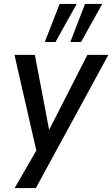

<svg xmlns="http://www.w3.org/2000/svg" viewBox="-20 -769 567 969"><path d="M54 180 173 -26 170 20 53 -492H156L232 -92H217L421 -492H527L161 180ZM335 -557 409 -749H496L389 -557ZM206 -557 281 -749H367L260 -557Z"/></svg>

Font: Nunito Sans 10pt SemiCondensed SemiBold
Style: Italic
Weight: 600
Width: 4
Italic angle: -9°
Designer: Vernon Adams
Foundry: Vernon Adams
Version: Version 3.101;gftools[0.9.27]